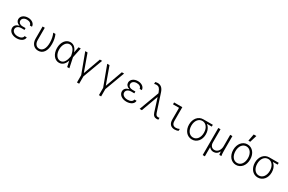

<svg xmlns="http://www.w3.org/2000/svg" viewBox="199 -2584 6803 4542"><g transform="rotate(30 3600.0 -312.5)"><path d="M431 -410H490Q490 -440 476 -466Q462 -492 437.5 -510.5Q413 -529 379.5 -539.5Q346 -550 307 -550Q266 -550 231.5 -539Q197 -528 172 -508.5Q147 -489 133 -462Q119 -435 119 -404Q119 -362 145 -330.5Q171 -299 219 -285V-281Q160 -267 128 -233Q96 -199 96 -149Q96 -115 112 -85.5Q128 -56 156 -35Q184 -14 223 -2Q262 10 308 10Q352 10 388.5 -0.5Q425 -11 452 -29.5Q479 -48 494 -74Q509 -100 509 -130H449Q447 -92 408.5 -68Q370 -44 310 -44Q241 -44 198.5 -75Q156 -106 156 -154Q156 -199 194 -227.5Q232 -256 295 -256H375V-306H297Q243 -306 210.5 -331.5Q178 -357 178 -398Q178 -441 214 -468.5Q250 -496 307 -496Q361 -496 395 -472Q429 -448 431 -410Z M1056 -540H996Q1020 -486 1033 -423.5Q1046 -361 1046 -293Q1046 -175 1006.5 -109.5Q967 -44 895 -44Q835 -44 800 -88.5Q765 -133 765 -210V-540H705V-210Q705 -160 718.5 -119.5Q732 -79 757.5 -50Q783 -21 818.5 -5.5Q854 10 897 10Q946 10 985 -10.5Q1024 -31 1051 -69.5Q1078 -108 1092 -164Q1106 -220 1106 -292Q1106 -361 1093 -424.5Q1080 -488 1056 -540Z M1645 -305V-235L1627 -320Q1609 -405 1569.5 -451Q1530 -497 1473 -497Q1439 -497 1410 -480Q1381 -463 1360 -432.5Q1339 -402 1327 -360.5Q1315 -319 1315 -270Q1315 -221 1327 -179Q1339 -137 1360 -107Q1381 -77 1410 -60Q1439 -43 1473 -43Q1530 -43 1569.5 -89Q1609 -135 1627 -220ZM1668 -210Q1647 -104 1594.5 -47Q1542 10 1466 10Q1420 10 1381 -11Q1342 -32 1314 -69.5Q1286 -107 1270 -158.5Q1254 -210 1254 -270Q1254 -331 1269.5 -382Q1285 -433 1313 -470.5Q1341 -508 1380 -529Q1419 -550 1465 -550Q1541 -550 1594 -493Q1647 -436 1668 -330L1680 -270ZM1638 -371H1652L1688 -540H1748L1691 -270L1748 0H1688L1652 -169H1638L1662 -270Z M2071 200H2131V0L2331 -540H2270L2103 -78H2099L1933 -540H1870L2071 0Z M2671 200H2731V0L2931 -540H2870L2703 -78H2699L2533 -540H2470L2671 0Z M3431 -410H3490Q3490 -440 3476 -466Q3462 -492 3437.5 -510.5Q3413 -529 3379.5 -539.5Q3346 -550 3307 -550Q3266 -550 3231.5 -539Q3197 -528 3172 -508.5Q3147 -489 3133 -462Q3119 -435 3119 -404Q3119 -362 3145 -330.5Q3171 -299 3219 -285V-281Q3160 -267 3128 -233Q3096 -199 3096 -149Q3096 -115 3112 -85.5Q3128 -56 3156 -35Q3184 -14 3223 -2Q3262 10 3308 10Q3352 10 3388.5 -0.5Q3425 -11 3452 -29.5Q3479 -48 3494 -74Q3509 -100 3509 -130H3449Q3447 -92 3408.5 -68Q3370 -44 3310 -44Q3241 -44 3198.5 -75Q3156 -106 3156 -154Q3156 -199 3194 -227.5Q3232 -256 3295 -256H3375V-306H3297Q3243 -306 3210.5 -331.5Q3178 -357 3178 -398Q3178 -441 3214 -468.5Q3250 -496 3307 -496Q3361 -496 3395 -472Q3429 -448 3431 -410Z M3667 0H3728L3893 -452H3897L4009 -100Q4026 -46 4056.5 -20.5Q4087 5 4135 5Q4147 5 4157.5 3.5Q4168 2 4180 -3V-54Q4172 -50 4163.5 -48.5Q4155 -47 4145 -47Q4113 -47 4095 -64Q4077 -81 4063 -122L3909 -594Q3883 -672 3840 -708.5Q3797 -745 3736 -745Q3721 -745 3705 -742.5Q3689 -740 3669 -734V-683Q3685 -688 3699.5 -690.5Q3714 -693 3728 -693Q3774 -693 3803 -666.5Q3832 -640 3856 -575L3875 -524L3878 -568Z M4522 -173Q4522 -105 4549.5 -72.5Q4577 -40 4634 -40Q4658 -40 4681 -46Q4704 -52 4727 -64V-14Q4707 -2 4681.5 4Q4656 10 4627 10Q4546 10 4504 -36Q4462 -82 4462 -173V-488H4297V-540H4522Z M5097 -44Q5059 -44 5027.5 -60.5Q4996 -77 4973 -107Q4950 -137 4937.5 -178.5Q4925 -220 4925 -270Q4925 -320 4937.5 -361.5Q4950 -403 4973 -433Q4996 -463 5027.5 -479.5Q5059 -496 5097 -496Q5135 -496 5166 -479.5Q5197 -463 5220 -433Q5243 -403 5255.5 -361.5Q5268 -320 5268 -270Q5268 -220 5255.5 -178.5Q5243 -137 5220 -107Q5197 -77 5166 -60.5Q5135 -44 5097 -44ZM5096 10Q5146 10 5188 -10Q5230 -30 5261 -66Q5292 -102 5309 -151.5Q5326 -201 5326 -260Q5326 -319 5309 -368.5Q5292 -418 5261 -454Q5230 -490 5187.5 -510Q5145 -530 5095 -530L5227 -476V-490H5355V-540H5095Q5045 -540 5002.5 -519.5Q4960 -499 4929.5 -462.5Q4899 -426 4881.5 -375.5Q4864 -325 4864 -265Q4864 -205 4881.5 -154.5Q4899 -104 4929.5 -67.5Q4960 -31 5002.5 -10.5Q5045 10 5096 10Z M5505 200H5565V-47H5569Q5590 -20 5620 -5Q5650 10 5687 10Q5735 10 5771.5 -14.5Q5808 -39 5830 -84H5835Q5836 -57 5838 -37Q5840 -17 5844 0H5900Q5895 -24 5892.5 -56Q5890 -88 5890 -130V-540H5830V-230Q5830 -189 5819 -154.5Q5808 -120 5788.5 -95Q5769 -70 5742 -56Q5715 -42 5683 -42Q5629 -42 5597 -79.5Q5565 -117 5565 -180V-540H5505Z M6300 10Q6350 10 6392.5 -11Q6435 -32 6466 -69Q6497 -106 6514 -157.5Q6531 -209 6531 -270Q6531 -331 6514 -382.5Q6497 -434 6466 -471Q6435 -508 6392.5 -529Q6350 -550 6300 -550Q6250 -550 6207.5 -529Q6165 -508 6134.5 -471Q6104 -434 6086.5 -382.5Q6069 -331 6069 -270Q6069 -209 6086.5 -157.5Q6104 -106 6134.5 -69Q6165 -32 6207.5 -11Q6250 10 6300 10ZM6300 -44Q6263 -44 6231.5 -60.5Q6200 -77 6177.5 -107Q6155 -137 6142.5 -178.5Q6130 -220 6130 -270Q6130 -320 6142.5 -361.5Q6155 -403 6177.5 -433Q6200 -463 6231.5 -479.5Q6263 -496 6300 -496Q6338 -496 6369 -479.5Q6400 -463 6422.5 -433Q6445 -403 6457.5 -361.5Q6470 -320 6470 -270Q6470 -220 6457.5 -178.5Q6445 -137 6422.5 -107Q6400 -77 6369 -60.5Q6338 -44 6300 -44ZM6380 -825H6307L6271 -635H6322Z M6897 -44Q6859 -44 6827.5 -60.5Q6796 -77 6773 -107Q6750 -137 6737.5 -178.5Q6725 -220 6725 -270Q6725 -320 6737.5 -361.5Q6750 -403 6773 -433Q6796 -463 6827.5 -479.5Q6859 -496 6897 -496Q6935 -496 6966 -479.5Q6997 -463 7020 -433Q7043 -403 7055.5 -361.5Q7068 -320 7068 -270Q7068 -220 7055.5 -178.5Q7043 -137 7020 -107Q6997 -77 6966 -60.5Q6935 -44 6897 -44ZM6896 10Q6946 10 6988 -10Q7030 -30 7061 -66Q7092 -102 7109 -151.5Q7126 -201 7126 -260Q7126 -319 7109 -368.5Q7092 -418 7061 -454Q7030 -490 6987.5 -510Q6945 -530 6895 -530L7027 -476V-490H7155V-540H6895Q6845 -540 6802.5 -519.5Q6760 -499 6729.5 -462.5Q6699 -426 6681.5 -375.5Q6664 -325 6664 -265Q6664 -205 6681.5 -154.5Q6699 -104 6729.5 -67.5Q6760 -31 6802.5 -10.5Q6845 10 6896 10Z"/></g></svg>

Font: CommitMonoV142 ExtLt
Style: Regular
Weight: 200
Monospace: yes
Designer: Eigil Nikolajsen
Foundry: Eigil Nikolajsen
Version: Version 1.142